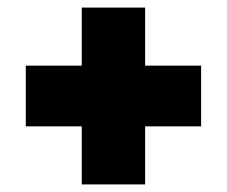

<svg xmlns="http://www.w3.org/2000/svg" viewBox="-20 -633 598 506"><path d="M195.5 -147V-300H48V-460H195.5V-613H362.5V-460H510V-300H362.5V-147Z"/></svg>

Font: Encode Sans Condensed Thin Black
Style: Regular
Weight: 900
Version: Version 3.002